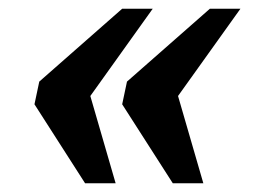

<svg xmlns="http://www.w3.org/2000/svg" viewBox="-20 -490 594 440"><path d="M376 -70 260 -251 271 -303 461 -470H531L388 -270L446 -70ZM175 -70 59 -251 70 -303 260 -470H330L187 -270L245 -70Z"/></svg>

Font: Noto Serif
Style: Italic
Weight: 400
Italic angle: -12°
Designer: Monotype Design Team
Foundry: Monotype Imaging Inc.
Version: Version 2.013